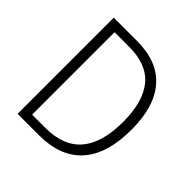

<svg xmlns="http://www.w3.org/2000/svg" viewBox="-188 -954 1008 1008"><g transform="rotate(45 315.5 -450.0)"><path d="M573 -457Q573 -277 491 -185Q409 -93 250 -93H91V-807H265Q416 -807 494.5 -718Q573 -629 573 -457ZM513 -455Q513 -604 450.5 -680Q388 -756 257 -756H148V-144H246Q381 -144 447 -222Q513 -300 513 -455Z"/></g></svg>

Font: Noto Sans Telugu UI SemiCondensed Light
Style: Regular
Weight: 300
Width: 4
Designer: Jelle Bosma - Monotype Design Team
Foundry: Monotype Imaging Inc.
Version: Version 2.005; ttfautohint (v1.8.4.7-5d5b)